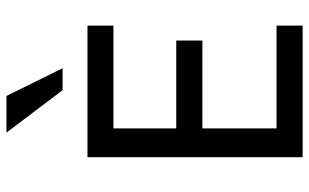

<svg xmlns="http://www.w3.org/2000/svg" viewBox="-204 -766 970 603"><g transform="rotate(-90 281.5 -465.0)"><path d="M88.9 0V-675.8H502V-594.2H179.2V-397H455.1V-314.9H179.2V-82H502V0ZM299.3 -753.9 166 -930.2H281.2L368.2 -753.9Z"/></g></svg>

Font: Lorenzo Sans
Style: Regular
Weight: 400
Foundry: Intel Corporation
Version: Version 1.00; ttfautohint (v1.5)